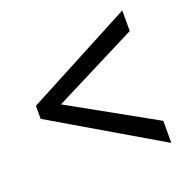

<svg xmlns="http://www.w3.org/2000/svg" viewBox="-101 -667 702 719"><g transform="rotate(-20 250.0 -307.5)"><path d="M463 -43 34 -295V-347L460 -572V-490L124 -320L463 -131Z"/></g></svg>

Font: Inconsolata Medium
Style: Regular
Weight: 500
Monospace: yes
Designer: Raph Levien, Cyreal, Brenton Simpson
Foundry: Raph Levien, Cyreal, Google
Version: Version 3.001; ttfautohint (v1.8.2.53-6de2)